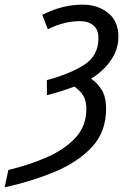

<svg xmlns="http://www.w3.org/2000/svg" viewBox="-94 -567 549 827"><path d="M-74 240Q40 215 139.5 174Q239 133 301 67.5Q363 2 363 -99Q363 -149 344 -180Q325 -211 298 -228Q351 -260 383.5 -307Q416 -354 416 -409Q416 -476 371.5 -511.5Q327 -547 262 -547Q174 -547 88 -503L112 -441Q182 -476 252 -476Q286 -476 308 -458Q330 -440 330 -402Q330 -327 268 -287.5Q206 -248 108 -222V-157Q140 -165 170 -174.5Q200 -184 226 -194Q250 -178 264 -156Q278 -134 278 -98Q278 -24 231 26.5Q184 77 107.5 110.5Q31 144 -58 165Z"/></svg>

Font: Noto Sans UI SemiCondensed
Style: Italic
Weight: 400
Width: 4
Italic angle: -12°
Designer: Monotype Design Team
Foundry: Monotype Imaging Inc.
Version: Version 1.901